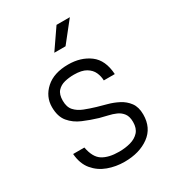

<svg xmlns="http://www.w3.org/2000/svg" viewBox="-186 -855 861 962"><g transform="rotate(-30 245.0 -373.5)"><path d="M248.5 8.5Q198.5 8.5 153.5 -8Q108.5 -24.5 78.5 -60.5Q48.5 -96.5 44 -154.5H109Q120.5 -92.5 155.5 -70.8Q190.5 -49 250 -49Q286 -49 316.5 -57.5Q347 -66 365.8 -86.5Q384.5 -107 384.5 -143.5Q384.5 -175 371.2 -192.8Q358 -210.5 337.2 -219.8Q316.5 -229 292.5 -234.2Q268.5 -239.5 247 -245.5Q203.5 -258.5 162.8 -275.8Q122 -293 95.8 -324.5Q69.5 -356 69.5 -411Q69.5 -471 116.2 -513.2Q163 -555.5 246 -555.5Q319 -555.5 369.5 -518Q420 -480.5 425 -397H361.5Q361 -421 350.8 -444Q340.5 -467 315.5 -482Q290.5 -497 245.5 -497Q218 -497 192 -490.8Q166 -484.5 149.2 -466.2Q132.5 -448 132.5 -411.5Q132.5 -374.5 151 -354Q169.5 -333.5 199.5 -321.8Q229.5 -310 263.5 -300Q287 -293 318.2 -284.8Q349.5 -276.5 379 -261.2Q408.5 -246 428 -219.8Q447.5 -193.5 447.5 -150.5Q447.5 -73.5 391.2 -32.5Q335 8.5 248.5 8.5ZM216 -641 295.5 -756.5H372.5L281 -641Z"/></g></svg>

Font: Spline Sans Light
Style: Regular
Weight: 300
Designer: Eben Sorkin, Mirko Velimirovic
Foundry: Sorkin Type
Version: Version 1.000; ttfautohint (v1.8.3)